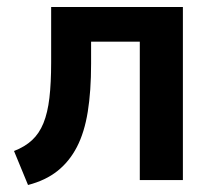

<svg xmlns="http://www.w3.org/2000/svg" viewBox="-20 -514 614 548"><path d="M60 14 20 -83Q51 -95 71.5 -114Q92 -133 104 -162.5Q116 -192 121 -234.5Q126 -277 126 -336V-494H502V0H379V-395H240V-332Q240 -254 230.5 -195Q221 -136 199.5 -94.5Q178 -53 144 -26Q110 1 60 14Z"/></svg>

Font: Nunito Sans 10pt SemiCondensed
Style: Bold
Weight: 700
Width: 4
Designer: Vernon Adams
Foundry: Vernon Adams
Version: Version 3.101;gftools[0.9.27]